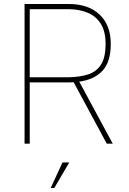

<svg xmlns="http://www.w3.org/2000/svg" viewBox="-20 -720 646 962"><path d="M103 -700H327Q425 -699 480 -646Q535 -593 535 -500Q535 -410 493.5 -365.5Q452 -321 377 -311L545 0H515L349 -308Q338 -307 327 -307H129V0H103ZM327 -674H129V-333H327Q380 -334 421 -347Q462 -360 485.5 -395.5Q509 -431 509 -500Q509 -562 485.5 -600Q462 -638 421 -655.5Q380 -673 327 -674ZM293 94H327L252 222H234Z"/></svg>

Font: Haskoy Thin
Style: Regular
Weight: 100
Designer: Ertekin Erdin
Foundry: Ertekin Erdin
Version: Version 2.000; ttfautohint (v1.8.4.7-5d5b)